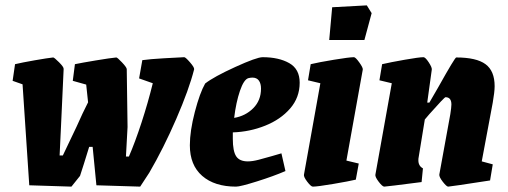

<svg xmlns="http://www.w3.org/2000/svg" viewBox="-20 -686 1893 715"><path d="M703 -428Q684 -353 636.5 -243.5Q589 -134 536 -43L502 9L339 4L325 -139H312Q290 -67 278 -31L246 9L89 4L64 -372L27 -385L36 -447Q61 -453 109.5 -461.5Q158 -470 178 -472Q182 -472 200 -454Q218 -436 217 -429L207 -212L202 -107H214L265 -214Q288 -266 308 -305L301 -371L251 -385L259 -447Q283 -452 337 -461Q391 -470 413 -472Q417 -472 434 -454Q451 -436 452 -429L455 -213L449 -103H460Q483 -156 507 -229.5Q531 -303 549 -376L498 -394L510 -462Q538 -466 591 -469Q644 -472 666 -473Q671 -473 687.5 -454Q704 -435 703 -428Z M847 -193V-169Q847 -123 859.5 -104Q872 -85 903 -85Q920 -85 943 -91Q966 -97 992 -104.5Q1018 -112 1028 -115L1043 -49Q999 -30 937 -10.5Q875 9 859 9Q779 9 733 -31Q687 -71 687 -145Q687 -198 705.5 -269Q724 -340 744 -375Q776 -400 856 -436.5Q936 -473 958 -473Q1018 -473 1057 -451Q1096 -429 1096 -378Q1096 -323 1060.5 -282Q1025 -241 967.5 -218Q910 -195 847 -193ZM852 -247Q894 -254 923 -283Q952 -312 952 -356Q952 -375 944 -386Q936 -397 920 -397Q913 -397 905 -395Q888 -390 873.5 -347.5Q859 -305 852 -247Z M1112 -36 1173 -376 1127 -387 1137 -447Q1166 -454 1223.5 -463.5Q1281 -473 1298 -473Q1304 -473 1318 -453.5Q1332 -434 1331 -427L1270 -88L1316 -77L1305 -17Q1280 -11 1221 -1Q1162 9 1145 9Q1138 9 1124 -9.5Q1110 -28 1112 -36ZM1217 -659 1346 -666 1364 -637 1337 -537H1206Z M1815 -304 1774 -85 1815 -74 1805 -14Q1656 9 1649 9Q1643 9 1629 -9Q1615 -27 1616 -36L1657 -261Q1661 -287 1661 -297Q1661 -324 1639 -324Q1635 -324 1579 -261Q1578 -260 1562 -241L1539 -100Q1538 -96 1538 -89Q1538 -68 1555 -59L1550 -8Q1418 9 1411 9Q1404 9 1390 -9.5Q1376 -28 1378 -36L1439 -376L1393 -387L1403 -447Q1433 -454 1487 -463.5Q1541 -473 1557 -473Q1564 -473 1576.5 -454Q1589 -435 1588 -427L1571 -304H1579L1612 -361Q1674 -472 1679 -472Q1754 -472 1788 -447Q1822 -422 1822 -365Q1822 -344 1815 -304Z"/></svg>

Font: Grenze ExtraBold
Style: Italic
Weight: 800
Italic angle: -10°
Designer: Renata Polastri
Foundry: Omnibus-Type
Version: Version 1.002; ttfautohint (v1.8)